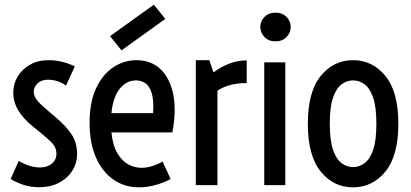

<svg xmlns="http://www.w3.org/2000/svg" viewBox="-20 -782 1738 811"><path d="M147 8.8Q109.9 8.8 79.8 -1Q49.8 -10.7 24.9 -25.9L59.1 -102.5Q78.6 -90.3 102.3 -82.5Q126 -74.7 148.9 -74.7Q179.2 -74.7 198.7 -90.6Q218.3 -106.4 218.3 -132.3Q218.3 -159.7 198.5 -179.4Q178.7 -199.2 153.3 -219.7L119.6 -247.1Q78.6 -280.3 57.4 -315.4Q36.1 -350.6 36.1 -391.6Q36.1 -428.2 54.9 -459.2Q73.7 -490.2 107.2 -509Q140.6 -527.8 184.6 -527.8Q242.7 -527.8 295.9 -501.5L258.8 -420.4Q240.7 -433.6 221.4 -439.5Q202.1 -445.3 182.6 -445.3Q155.3 -445.3 138.9 -429.9Q122.6 -414.6 122.6 -394.5Q122.6 -377.9 133.8 -362.3Q145 -346.7 171.9 -323.7L210.9 -290.5Q261.7 -247.6 283.7 -212.4Q305.7 -177.2 305.7 -132.8Q305.7 -92.8 285.2 -60.5Q264.6 -28.3 228.8 -9.8Q192.9 8.8 147 8.8Z M566.4 9.3Q506.8 9.3 459.7 -22.9Q412.6 -55.2 385.5 -116.2Q358.4 -177.2 358.4 -262.7Q358.4 -351.1 386.2 -409.9Q414.1 -468.8 459.2 -498.3Q504.4 -527.8 556.2 -527.8Q617.7 -527.8 657.7 -490Q697.8 -452.1 711.7 -383.5Q725.6 -314.9 708 -222.7H450.7Q456.5 -166.5 476.3 -133.8Q496.1 -101.1 522.9 -87.2Q549.8 -73.2 576.7 -73.2Q602.5 -73.2 627.9 -82Q653.3 -90.8 666.5 -100.1L700.7 -25.9Q677.2 -12.2 640.6 -1.5Q604 9.3 566.4 9.3ZM554.2 -442.4Q514.6 -442.4 486.1 -407.5Q457.5 -372.6 450.7 -304.2H626.5Q630.4 -358.9 620.8 -388.9Q611.3 -418.9 593.8 -430.7Q576.2 -442.4 554.2 -442.4ZM493.2 -569.3 444.8 -629.4 629.9 -762.2 678.2 -702.1Z M807.1 0V-527.8H864.3L881.8 -476.1Q912.6 -499.5 948.2 -513.2Q983.9 -526.9 1022 -526.9V-431.2Q982.4 -431.2 951.7 -422.6Q920.9 -414.1 898.4 -398.9V0Z M1143.6 -607.4Q1114.7 -607.4 1097.2 -625.7Q1079.6 -644 1079.6 -668Q1079.6 -692.4 1097.2 -710.4Q1114.7 -728.5 1143.6 -728.5Q1172.9 -728.5 1190.4 -710.4Q1208 -692.4 1208 -668Q1208 -644 1190.4 -625.7Q1172.9 -607.4 1143.6 -607.4ZM1096.2 0V-518.6H1185.1V0Z M1471.2 9.3Q1388.7 9.3 1334.5 -57.6Q1280.3 -124.5 1280.3 -259.3Q1280.3 -394 1334.5 -460.9Q1388.7 -527.8 1471.2 -527.8Q1553.7 -527.8 1608.2 -460.9Q1662.6 -394 1662.6 -259.3Q1662.6 -124.5 1608.2 -57.6Q1553.7 9.3 1471.2 9.3ZM1471.2 -76.2Q1497.6 -76.2 1520 -92.8Q1542.5 -109.4 1556.2 -149.2Q1569.8 -189 1569.8 -259.3Q1569.8 -329.6 1556.2 -369.4Q1542.5 -409.2 1520 -425.8Q1497.6 -442.4 1471.2 -442.4Q1445.3 -442.4 1422.9 -425.8Q1400.4 -409.2 1386.7 -369.4Q1373 -329.6 1373 -259.3Q1373 -189 1386.7 -149.2Q1400.4 -109.4 1422.9 -92.8Q1445.3 -76.2 1471.2 -76.2Z"/></svg>

Font: Voltaire
Style: Regular
Weight: 400
Designer: Yvonne Schüttler, Eben Sorkin, Emma Marichal
Foundry: Sorkin Type Co.
Version: Version 1.010; ttfautohint (v1.8.4.7-5d5b)